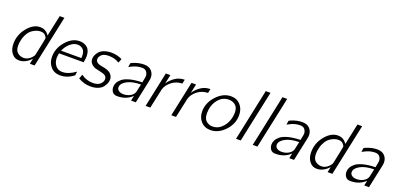

<svg xmlns="http://www.w3.org/2000/svg" viewBox="5 -1557 5003 2427"><g transform="rotate(20 2507.0 -343.5)"><path d="M88.9 -168Q88.9 -288.1 167 -384Q245.1 -480 337.9 -480Q353 -480 366.9 -477.5Q380.9 -475.1 390.9 -470.9Q400.9 -466.8 410.9 -460.4Q420.9 -454.1 427 -449Q433.1 -443.8 439.5 -436.5Q445.8 -429.2 449 -425Q452.1 -420.9 456.1 -416L459 -410.2L520 -694.8H583L435.1 0H371.1L386.2 -73.2Q312 7.8 226.1 7.8Q165 7.8 127 -41.5Q88.9 -90.8 88.9 -168ZM152.8 -168Q152.8 -100.1 189 -71Q225.1 -42 271 -42Q325.2 -42 372.1 -90.8Q391.1 -112.8 394 -118.4Q397 -124 400.9 -141.1Q446.8 -356 446.8 -367.2Q446.8 -383.3 424.8 -406.7Q402.8 -430.2 362.8 -430.2Q344.7 -430.2 325.4 -426Q306.2 -421.9 278.1 -408Q250 -394 227.1 -371.6Q204.1 -349.1 184.1 -306.6Q164.1 -264.2 155.8 -208Q152.8 -188 152.8 -168Z M603.5 -180.2Q603.5 -295.4 685.5 -389.6Q767.6 -483.9 867.7 -483.9Q893.6 -483.9 917.5 -477.1Q941.4 -470.2 964.1 -454.1Q986.8 -438 1000.2 -406Q1013.7 -374 1013.7 -331.1Q1013.7 -304.2 1003.4 -250H672.4Q664.6 -210 664.6 -188Q664.6 -127 698 -84.5Q731.4 -42 790.5 -42Q872.6 -42 966.8 -110.8L959.5 -57.1Q872.6 7.8 778.8 7.8Q698.7 7.8 651.1 -46.1Q603.5 -100.1 603.5 -180.2ZM685.5 -290H958.5Q959.5 -298.8 959.5 -317.9Q959.5 -380.9 929 -407.5Q898.4 -434.1 857.4 -434.1Q806.6 -434.1 759 -393.1Q711.4 -352.1 685.5 -290Z M1020.5 -39.1 1042.5 -97.2Q1064.5 -82 1077.4 -74Q1090.3 -65.9 1125.2 -54.9Q1160.2 -43.9 1199.2 -43.9Q1268.1 -43.9 1299.8 -75Q1331.5 -106 1331.5 -140.1Q1331.5 -172.4 1307.4 -188.2Q1283.2 -204.1 1233.4 -213.6Q1183.6 -223.1 1173.3 -227.1Q1139.2 -239.3 1114.7 -264.2Q1090.3 -289.1 1090.3 -328.1Q1090.3 -351.1 1099.9 -375.5Q1109.4 -399.9 1130.9 -426Q1152.3 -452.1 1195.3 -468.5Q1238.3 -484.9 1296.4 -484.9Q1370.6 -484.9 1439.5 -451.2L1418.5 -397Q1390.6 -411.1 1377.4 -417Q1364.3 -422.9 1336.4 -429Q1308.6 -435.1 1274.4 -435.1Q1209.5 -435.1 1180.4 -406.5Q1151.4 -377.9 1151.4 -347.2Q1151.4 -337.4 1154.8 -328.6Q1158.2 -319.8 1162.8 -314Q1167.5 -308.1 1175.5 -302.5Q1183.6 -296.9 1189.9 -293.9Q1196.3 -291 1205.8 -288.6Q1215.3 -286.1 1220.5 -284.7Q1225.6 -283.2 1233.9 -281.5Q1242.2 -279.8 1243.4 -279.8Q1244.6 -279.8 1256.1 -277.8Q1267.6 -275.9 1274.4 -273.9Q1281.2 -272 1294.9 -268.6Q1308.6 -265.1 1318.1 -260.5Q1327.6 -255.9 1340.1 -249.5Q1352.5 -243.2 1360.4 -234.1Q1368.2 -225.1 1376.2 -214.1Q1384.3 -203.1 1388.4 -189Q1392.6 -174.8 1392.6 -158.2Q1392.6 -134.3 1382.6 -108.2Q1372.6 -82 1351.1 -54.4Q1329.6 -26.9 1287.1 -9.5Q1244.6 7.8 1188.5 7.8Q1095.7 7.8 1020.5 -39.1Z M1461.4 -85.9Q1461.4 -115.7 1475.8 -143.8Q1490.2 -171.9 1523.7 -199.5Q1557.1 -227.1 1625.2 -245.1Q1693.4 -263.2 1787.1 -265.1Q1803.2 -341.3 1803.2 -352.1Q1803.2 -385.3 1783.7 -411.6Q1764.2 -438 1720.2 -438Q1706.1 -438 1691.7 -436Q1677.2 -434.1 1665.3 -432.1Q1653.3 -430.2 1640.4 -425.5Q1627.4 -420.9 1618.9 -418Q1610.4 -415 1598.4 -408.9Q1586.4 -402.8 1581.3 -400.4Q1576.2 -397.9 1566.2 -392.6Q1556.2 -387.2 1554.2 -386.2Q1555.2 -392.1 1556.2 -402.8Q1559.1 -431.6 1561.3 -437.3Q1563.5 -442.9 1573.2 -446.8Q1579.1 -449.7 1583.5 -452.1Q1659.7 -484.9 1732.4 -484.9Q1733.4 -484.9 1734.4 -484.9Q1798.3 -484.9 1833.3 -448Q1868.2 -411.1 1868.2 -356.9Q1868.2 -337.9 1862.3 -310.1L1796.4 0H1732.4L1747.1 -68.8Q1670.4 7.8 1548.8 7.8Q1547.9 7.8 1547.4 7.8Q1501.5 7.8 1481.4 -21Q1461.4 -49.8 1461.4 -85.9ZM1525.4 -104Q1525.4 -76.2 1549.8 -59.1Q1574.2 -42 1613.3 -42Q1660.2 -42 1701.7 -64Q1743.2 -85.9 1757.3 -125Q1760.3 -131.8 1781.2 -233.9Q1664.1 -232.9 1594.7 -194.3Q1525.4 -155.8 1525.4 -104Z M1928.2 0 2028.3 -472.2H2089.4L2063 -350.1Q2096.2 -401.9 2151.6 -440.4Q2207 -479 2280.3 -480L2268.1 -423.8Q2186 -421.9 2126 -374Q2065.9 -326.2 2048.3 -265.1Q2045.4 -255.4 1991.2 0Z M2273.9 0 2374 -472.2H2435.1L2408.7 -350.1Q2441.9 -401.9 2497.3 -440.4Q2552.7 -479 2626 -480L2613.8 -423.8Q2531.7 -421.9 2471.7 -374Q2411.6 -326.2 2394 -265.1Q2391.1 -255.4 2336.9 0Z M2623.5 -180.2Q2623.5 -295.4 2710.4 -389.6Q2797.4 -483.9 2904.8 -483.9Q2982.9 -483.9 3031.2 -429.9Q3079.6 -376 3079.6 -293Q3079.6 -173.8 2992.7 -83Q2905.8 7.8 2799.3 7.8Q2721.2 7.8 2672.4 -45.7Q2623.5 -99.1 2623.5 -180.2ZM2688.5 -178.2Q2688.5 -106.4 2725.6 -75.2Q2762.7 -43.9 2810.5 -43.9Q2875.5 -43.9 2924.6 -87.9Q2973.6 -131.8 2995.6 -189.9Q3017.6 -248 3017.6 -305.2Q3017.6 -374 2979.5 -404.1Q2941.4 -434.1 2893.6 -434.1Q2803.7 -434.1 2746.1 -358.6Q2688.5 -283.2 2688.5 -178.2Z M3144.5 0 3291.5 -693.8 3292.5 -694.8H3355.5L3207.5 0Z M3369.1 0 3516.1 -693.8 3517.1 -694.8H3580.1L3432.1 0Z M3589.8 -85.9Q3589.8 -115.7 3604.2 -143.8Q3618.7 -171.9 3652.1 -199.5Q3685.5 -227.1 3753.7 -245.1Q3821.8 -263.2 3915.5 -265.1Q3931.6 -341.3 3931.6 -352.1Q3931.6 -385.3 3912.1 -411.6Q3892.6 -438 3848.6 -438Q3834.5 -438 3820.1 -436Q3805.7 -434.1 3793.7 -432.1Q3781.7 -430.2 3768.8 -425.5Q3755.9 -420.9 3747.3 -418Q3738.8 -415 3726.8 -408.9Q3714.8 -402.8 3709.7 -400.4Q3704.6 -397.9 3694.6 -392.6Q3684.6 -387.2 3682.6 -386.2Q3683.6 -392.1 3684.6 -402.8Q3687.5 -431.6 3689.7 -437.3Q3691.9 -442.9 3701.7 -446.8Q3707.5 -449.7 3711.9 -452.1Q3788.1 -484.9 3860.8 -484.9Q3861.8 -484.9 3862.8 -484.9Q3926.8 -484.9 3961.7 -448Q3996.6 -411.1 3996.6 -356.9Q3996.6 -337.9 3990.7 -310.1L3924.8 0H3860.8L3875.5 -68.8Q3798.8 7.8 3677.2 7.8Q3676.3 7.8 3675.8 7.8Q3629.9 7.8 3609.9 -21Q3589.8 -49.8 3589.8 -85.9ZM3653.8 -104Q3653.8 -76.2 3678.2 -59.1Q3702.6 -42 3741.7 -42Q3788.6 -42 3830.1 -64Q3871.6 -85.9 3885.7 -125Q3888.7 -131.8 3909.7 -233.9Q3792.5 -232.9 3723.1 -194.3Q3653.8 -155.8 3653.8 -104Z M4094.2 -168Q4094.2 -288.1 4172.4 -384Q4250.5 -480 4343.3 -480Q4358.4 -480 4372.3 -477.5Q4386.2 -475.1 4396.2 -470.9Q4406.2 -466.8 4416.3 -460.4Q4426.3 -454.1 4432.4 -449Q4438.5 -443.8 4444.8 -436.5Q4451.2 -429.2 4454.3 -425Q4457.5 -420.9 4461.4 -416L4464.4 -410.2L4525.4 -694.8H4588.4L4440.4 0H4376.5L4391.6 -73.2Q4317.4 7.8 4231.4 7.8Q4170.4 7.8 4132.3 -41.5Q4094.2 -90.8 4094.2 -168ZM4158.2 -168Q4158.2 -100.1 4194.3 -71Q4230.5 -42 4276.4 -42Q4330.6 -42 4377.4 -90.8Q4396.5 -112.8 4399.4 -118.4Q4402.3 -124 4406.2 -141.1Q4452.1 -356 4452.1 -367.2Q4452.1 -383.3 4430.2 -406.7Q4408.2 -430.2 4368.2 -430.2Q4350.1 -430.2 4330.8 -426Q4311.5 -421.9 4283.4 -408Q4255.4 -394 4232.4 -371.6Q4209.5 -349.1 4189.5 -306.6Q4169.4 -264.2 4161.1 -208Q4158.2 -188 4158.2 -168Z M4598.1 -85.9Q4598.1 -115.7 4612.5 -143.8Q4627 -171.9 4660.4 -199.5Q4693.8 -227.1 4762 -245.1Q4830.1 -263.2 4923.8 -265.1Q4939.9 -341.3 4939.9 -352.1Q4939.9 -385.3 4920.4 -411.6Q4900.9 -438 4856.9 -438Q4842.8 -438 4828.4 -436Q4814 -434.1 4802 -432.1Q4790 -430.2 4777.1 -425.5Q4764.2 -420.9 4755.6 -418Q4747.1 -415 4735.1 -408.9Q4723.1 -402.8 4718 -400.4Q4712.9 -397.9 4702.9 -392.6Q4692.9 -387.2 4690.9 -386.2Q4691.9 -392.1 4692.9 -402.8Q4695.8 -431.6 4698 -437.3Q4700.2 -442.9 4710 -446.8Q4715.8 -449.7 4720.2 -452.1Q4796.4 -484.9 4869.1 -484.9Q4870.1 -484.9 4871.1 -484.9Q4935.1 -484.9 4970 -448Q5004.9 -411.1 5004.9 -356.9Q5004.9 -337.9 4999 -310.1L4933.1 0H4869.1L4883.8 -68.8Q4807.1 7.8 4685.5 7.8Q4684.6 7.8 4684.1 7.8Q4638.2 7.8 4618.2 -21Q4598.1 -49.8 4598.1 -85.9ZM4662.1 -104Q4662.1 -76.2 4686.5 -59.1Q4710.9 -42 4750 -42Q4796.9 -42 4838.4 -64Q4879.9 -85.9 4894 -125Q4897 -131.8 4918 -233.9Q4800.8 -232.9 4731.4 -194.3Q4662.1 -155.8 4662.1 -104Z"/></g></svg>

Font: CMU Bright
Style: Oblique
Weight: 500
Italic angle: -12°
Version: Version 0.7.0